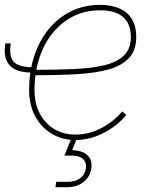

<svg xmlns="http://www.w3.org/2000/svg" viewBox="-37 -574 635 798"><path d="M96.2 -272.5Q30.3 -272.5 2.7 -302.7Q-24.9 -333 -14.6 -393.6H7.8Q-1 -339.8 20.3 -317.1Q41.5 -294.4 100.1 -294.4ZM276.4 7.8Q220.2 7.8 176.8 -18.8Q133.3 -45.4 108.6 -92Q84 -138.7 84 -199.2Q84 -276.9 105.5 -341.8Q127 -406.7 166.5 -454.3Q206.1 -502 260 -527.8Q314 -553.7 378.4 -553.7Q427.2 -553.7 460.9 -538.3Q494.6 -522.9 512 -493.4Q529.3 -463.9 529.3 -421.4Q529.3 -365.7 499.8 -333.5Q470.2 -301.3 414.8 -285.6Q359.4 -270 280.5 -265.6Q201.7 -261.2 103.5 -261.2V-283.7Q194.3 -283.7 268.6 -286.9Q342.8 -290 396 -302.7Q449.2 -315.4 478 -343.3Q506.8 -371.1 506.8 -419.9Q506.8 -475.6 474.4 -503.4Q441.9 -531.2 378.4 -531.2Q318.8 -531.2 269 -506.8Q219.2 -482.4 182.9 -438Q146.5 -393.6 126.5 -332.8Q106.4 -272 106.4 -199.2Q106.4 -144 128.2 -102.5Q149.9 -61 188.2 -37.8Q226.6 -14.6 276.4 -14.6Q332.5 -14.6 384.3 -41.7Q436 -68.8 470.7 -110.8L488.3 -96.7Q450.7 -50.8 393.8 -21.5Q336.9 7.8 276.4 7.8ZM193.4 204.1 196.8 181.6H244.6Q275.9 181.6 295.7 167.2Q315.4 152.8 319.8 127.4Q323.7 102.5 308.8 87.6Q293.9 72.8 259.3 72.8H230.5L263.7 -9.3H280.8L283.2 0L262.7 50.3Q306.2 51.3 327.1 71.8Q348.1 92.3 342.3 127.4Q336.4 162.6 309.1 183.3Q281.7 204.1 241.2 204.1Z"/></svg>

Font: Inter Thin
Style: Italic
Weight: 250
Italic angle: -9.3988°
Designer: Rasmus Andersson
Foundry: rsms
Version: Version 4.001;git-66647c0bb